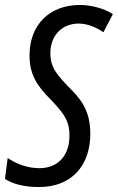

<svg xmlns="http://www.w3.org/2000/svg" viewBox="-43 -744 475 774"><path d="M114 10C248 10 321 -79 321 -204C321 -281 297 -330 245 -382C188 -440 160 -471 160 -529C160 -604 210 -649 274 -649C309 -649 343 -635 374 -614L412 -687C382 -708 326 -724 280 -724C156 -724 76 -644 76 -520C76 -441 109 -395 162 -342C223 -279 237 -250 237 -197C237 -114 188 -66 116 -66C69 -66 23 -83 -12 -107L-23 -23C8 -2 56 10 114 10Z"/></svg>

Font: Noto Sans ExtraCondensed
Style: Italic
Weight: 400
Width: 2
Italic angle: -12°
Designer: Monotype Design Team
Foundry: Monotype Imaging Inc.
Version: Version 2.013